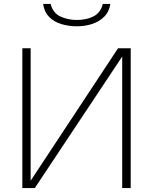

<svg xmlns="http://www.w3.org/2000/svg" viewBox="-20 -951 774 971"><path d="M93 0V-707H135V-37L577 -707H641V0H598V-665L156 0ZM368 -818Q328 -818 291 -829Q254 -840 229 -865Q204 -890 198 -931H236Q248 -885 285.5 -867.5Q323 -850 369 -850Q415 -850 451.5 -867.5Q488 -885 500 -931H538Q532 -891 506.5 -866Q481 -841 445 -829.5Q409 -818 368 -818Z"/></svg>

Font: Onest Thin
Style: Regular
Weight: 250
Designer: Dmitri Voloshin, Andrey Kudryavtsev
Foundry: Dmitri Voloshin, Andrey Kudryavtsev
Version: Version 1.000;gftools[0.9.33]